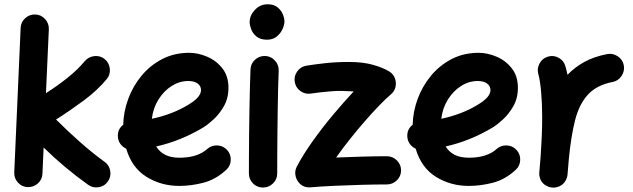

<svg xmlns="http://www.w3.org/2000/svg" viewBox="-20 -796 2904 881"><path d="M475.1 36.6Q460 58.6 432.9 63Q405.8 67.4 384.3 51.8Q330.1 13.2 278.8 -29.8Q227.5 -72.8 180.2 -119.1L174.8 1Q173.8 27.8 153.8 45.7Q133.8 63.5 106.9 62.5Q80.1 61.5 62.3 41.7Q44.4 22 45.4 -4.9L74.7 -667.5Q75.7 -694.3 95.5 -712.4Q115.2 -730.5 142.1 -729.5Q168.9 -728.5 187 -708.5Q205.1 -688.5 204.1 -661.6L190.9 -368.7Q242.2 -400.9 289.8 -439Q337.4 -477.1 369.1 -515.6Q386.2 -535.6 413.3 -538.6Q440.4 -541.5 460.9 -524.4Q481 -507.8 483.9 -480.5Q486.8 -453.1 469.7 -433.1Q427.2 -381.3 362.8 -333.7Q298.3 -286.1 237.3 -247.6Q290.5 -194.3 347.7 -143.8Q404.8 -93.3 459.5 -53.7Q481.4 -38.6 485.8 -11.7Q490.2 15.1 475.1 36.6Z M1017.6 -16.1Q969.2 28.3 912.8 42.7Q856.4 57.1 802.7 57.1Q719.2 57.1 652.1 15.4Q585 -26.4 559.1 -113.8Q543 -121.1 532.5 -135.5Q522 -149.9 521 -168.5Q518.6 -202.6 545.4 -223.6Q546.9 -284.2 568.6 -342.8Q590.3 -401.4 629.9 -449Q669.4 -496.6 724.6 -525.1Q779.8 -553.7 848.1 -553.7Q888.2 -553.7 929.9 -536.1Q971.7 -518.6 1000 -482.9Q1028.3 -447.3 1028.3 -393.1Q1028.3 -345.2 1007.1 -308.3Q985.8 -271.5 958.5 -246.8Q931.2 -222.2 913.1 -211.4Q861.8 -180.7 807.9 -158.7Q753.9 -136.7 696.8 -124Q728 -72.3 802.7 -72.3Q886.2 -72.3 930.7 -112.3Q950.7 -129.9 977.5 -128.7Q1004.4 -127.4 1022.5 -107.4Q1040 -87.9 1038.8 -60.8Q1037.6 -33.7 1017.6 -16.1ZM844.7 -424.3Q803.7 -424.3 767.8 -401.6Q731.9 -378.9 707.3 -339.6Q682.6 -300.3 676.8 -251Q769.5 -270.5 841.8 -314Q874 -333 888.2 -349.9Q902.3 -366.7 902.3 -382.3Q902.3 -401.9 886.5 -413.1Q870.6 -424.3 844.7 -424.3Z M1125.5 -694.8Q1125.5 -725.1 1149.7 -750.7Q1173.8 -776.4 1208 -776.4Q1236.3 -776.4 1253.2 -762.7Q1270 -749 1277.6 -730.7Q1285.2 -712.4 1285.2 -698.2Q1285.2 -681.6 1276.1 -661.9Q1267.1 -642.1 1249.3 -627.9Q1231.4 -613.8 1205.6 -613.8Q1174.8 -613.8 1157.2 -628.2Q1139.6 -642.6 1132.6 -661.6Q1125.5 -680.7 1125.5 -694.8ZM1196.8 -539.1Q1223.6 -538.1 1241.7 -518.1Q1259.8 -498 1258.8 -471.2Q1257.3 -437.5 1256.1 -389.4Q1254.9 -341.3 1254.2 -286.6Q1253.4 -231.9 1252.9 -177.7Q1252.4 -123.5 1252.2 -77.1Q1252 -30.8 1252 0Q1252 26.9 1232.7 45.7Q1213.4 64.5 1186.5 64.5Q1159.7 64.5 1140.9 45.7Q1122.1 26.9 1122.1 0Q1122.1 -31.2 1122.3 -77.6Q1122.6 -124 1123 -178.5Q1123.5 -232.9 1124.5 -288.1Q1125.5 -343.3 1126.7 -392.6Q1127.9 -441.9 1129.4 -477.1Q1130.4 -503.9 1150.1 -522Q1169.9 -540 1196.8 -539.1Z M1332.5 -419.9Q1328.1 -446.3 1343.8 -468.3Q1359.4 -490.2 1385.7 -494.6Q1418.9 -500 1470.2 -505.9Q1521.5 -511.7 1581.1 -511.7Q1644.5 -511.7 1690.9 -498.8Q1737.3 -485.8 1766.6 -467.8Q1785.2 -456.1 1792.2 -436.5Q1799.3 -417 1794.7 -396.7Q1790 -376.5 1773.4 -362.8Q1751 -343.8 1720 -311.8Q1689 -279.8 1654.1 -239.7Q1619.1 -199.7 1585 -156.7Q1550.8 -113.8 1522.5 -73.2Q1580.6 -75.7 1643.3 -77.4Q1706.1 -79.1 1754.9 -79.1Q1781.7 -79.1 1801 -60.1Q1820.3 -41 1820.3 -14.2Q1820.3 12.7 1801 31.5Q1781.7 50.3 1754.9 50.3Q1705.1 50.3 1640.6 52Q1576.2 53.7 1513.4 56.6Q1450.7 59.6 1405.3 63.5Q1377.9 65.9 1359.9 50.5Q1341.8 35.2 1336.4 12.2Q1331.1 -10.7 1341.8 -31.2Q1370.1 -85.4 1413.8 -147Q1457.5 -208.5 1507.6 -268.3Q1557.6 -328.1 1603 -376.5Q1578.1 -377.9 1551.5 -378.7Q1524.9 -379.4 1498 -377Q1470.7 -375 1447.5 -372.1Q1424.3 -369.1 1407.2 -366.7Q1380.9 -362.3 1358.9 -377.9Q1336.9 -393.6 1332.5 -419.9Z M2345.7 -16.1Q2297.4 28.3 2241 42.7Q2184.6 57.1 2130.9 57.1Q2047.4 57.1 1980.2 15.4Q1913.1 -26.4 1887.2 -113.8Q1871.1 -121.1 1860.6 -135.5Q1850.1 -149.9 1849.1 -168.5Q1846.7 -202.6 1873.5 -223.6Q1875 -284.2 1896.7 -342.8Q1918.5 -401.4 1958 -449Q1997.6 -496.6 2052.7 -525.1Q2107.9 -553.7 2176.3 -553.7Q2216.3 -553.7 2258.1 -536.1Q2299.8 -518.6 2328.1 -482.9Q2356.4 -447.3 2356.4 -393.1Q2356.4 -345.2 2335.2 -308.3Q2314 -271.5 2286.6 -246.8Q2259.3 -222.2 2241.2 -211.4Q2189.9 -180.7 2136 -158.7Q2082 -136.7 2024.9 -124Q2056.2 -72.3 2130.9 -72.3Q2214.4 -72.3 2258.8 -112.3Q2278.8 -129.9 2305.7 -128.7Q2332.5 -127.4 2350.6 -107.4Q2368.2 -87.9 2366.9 -60.8Q2365.7 -33.7 2345.7 -16.1ZM2172.9 -424.3Q2131.8 -424.3 2095.9 -401.6Q2060.1 -378.9 2035.4 -339.6Q2010.7 -300.3 2004.9 -251Q2097.7 -270.5 2169.9 -314Q2202.1 -333 2216.3 -349.9Q2230.5 -366.7 2230.5 -382.3Q2230.5 -401.9 2214.6 -413.1Q2198.7 -424.3 2172.9 -424.3Z M2512.7 64.5Q2503.9 63.5 2495.6 60.5Q2495.6 60.5 2495.1 60.1Q2494.6 60.1 2494.1 59.6Q2462.4 46.9 2455.6 13.2Q2453.6 3.4 2454.6 -6.3Q2454.6 -8.3 2455.1 -10.3Q2456.5 -27.8 2458 -45.4Q2459.5 -63 2460.9 -80.6Q2463.9 -122.1 2465.8 -168.2Q2467.8 -214.4 2467.8 -259.8Q2467.8 -321.3 2462.9 -375.2Q2458 -429.2 2450.2 -455.6Q2442.9 -481 2455.8 -504.9Q2468.8 -528.8 2494.1 -536.1Q2519.5 -543.9 2543.2 -531Q2566.9 -518.1 2574.2 -492.7Q2579.6 -474.6 2584 -452.6Q2616.2 -486.8 2660.9 -511.5Q2705.6 -536.1 2766.1 -547.9Q2792 -552.7 2814.7 -537.6Q2837.4 -522.5 2842.3 -496.6Q2847.2 -470.2 2832 -447.5Q2816.9 -424.8 2791 -419.9Q2716.8 -405.3 2676.8 -360.8Q2636.7 -316.4 2618.4 -242.9Q2600.1 -169.4 2590.3 -68.4Q2587.4 -28.8 2584 6.3Q2583 16.1 2579.1 24.9Q2565.4 56.6 2532.2 63.5Q2531.2 63.5 2530.8 64Q2530.8 64 2530.3 64Q2521.5 65.4 2512.7 64.5Z"/></svg>

Font: Mikhak Bold
Style: Regular
Weight: 700
Designer: Amin Abedi
Version: Version 3.3